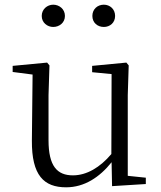

<svg xmlns="http://www.w3.org/2000/svg" viewBox="-20 -785 688 819"><path d="M207 -670C233 -670 257 -688 257 -717C257 -746 233 -765 207 -765C182 -765 158 -746 158 -717C158 -688 182 -670 207 -670ZM423 -670C449 -670 471 -688 471 -717C471 -746 449 -765 423 -765C396 -765 374 -746 374 -717C374 -688 396 -670 423 -670ZM458 9 602 0V-27L525 -35V-379L529 -506L519 -518L373 -504V-477L456 -469L455 -128C407 -71 350 -37 291 -37C224 -37 187 -76 187 -187V-379L191 -506L181 -518L34 -504V-478L119 -467L116 -185C115 -37 167 14 262 14C340 14 405 -29 456 -93Z"/></svg>

Font: Noto Serif TC Light
Style: Regular
Weight: 300
Designer: Ryoko NISHIZUKA 西塚涼子 (kana & ideographs); Frank Grießhammer (Latin, Greek & Cyrillic); Wenlong ZHANG 张文龙 (bopomofo); San
Foundry: Adobe
Version: Version 2.001;hotconv 1.1.0;makeotfexe 2.6.0